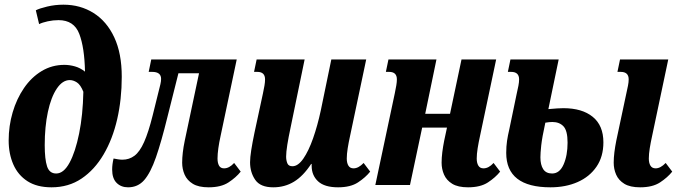

<svg xmlns="http://www.w3.org/2000/svg" viewBox="-20 -790 2901 820"><path d="M200 10Q138 10 97.5 -16Q57 -42 37 -87.5Q17 -133 17 -190Q17 -252 34 -310Q51 -368 82.5 -414Q114 -460 158 -486.5Q202 -513 255 -513Q277 -513 300 -506.5Q323 -500 343 -484Q341 -587 318.5 -645.5Q296 -704 230 -704Q207 -704 184 -699Q161 -694 147 -687L133 -746Q148 -754 181.5 -762Q215 -770 251 -770Q323 -770 379.5 -734.5Q436 -699 468 -630.5Q500 -562 500 -462Q500 -366 480.5 -281Q461 -196 422.5 -130.5Q384 -65 328.5 -27.5Q273 10 200 10ZM220 -49Q252 -49 277 -95Q302 -141 318 -220Q334 -299 336 -398Q324 -428 308.5 -438Q293 -448 278 -448Q247 -448 222.5 -411.5Q198 -375 184.5 -312Q171 -249 171 -170Q171 -110 181 -79.5Q191 -49 220 -49Z M527 10Q497 10 478 -9Q459 -28 459 -66Q459 -88 465 -113Q475 -111 484.5 -109.5Q494 -108 503 -108Q532 -108 554.5 -125Q577 -142 595.5 -183.5Q614 -225 632 -297L665 -430Q668 -443 668 -453Q668 -483 630 -483H615L626 -536H991L922 -209Q916 -182 912.5 -157Q909 -132 909 -113Q909 -94 915.5 -82.5Q922 -71 937 -71Q959 -71 980 -94L1008 -57Q988 -32 956 -11Q924 10 871 10Q828 10 803.5 -5Q779 -20 768.5 -44Q758 -68 758 -95Q758 -136 769 -189L830 -477H742L695 -290Q669 -184 646 -118Q623 -52 596 -21Q569 10 527 10Z M1147 10Q1092 10 1070 -22Q1048 -54 1048 -97Q1048 -117 1053 -149Q1058 -181 1067 -224L1103 -391Q1107 -410 1109.5 -424.5Q1112 -439 1112 -451Q1112 -483 1079 -483H1065L1076 -536H1281L1221 -245Q1212 -203 1207 -171.5Q1202 -140 1202 -121Q1202 -106 1207 -93Q1212 -80 1229 -80Q1253 -80 1275.5 -112.5Q1298 -145 1317 -199Q1336 -253 1350 -318L1395 -536H1544L1475 -209Q1469 -182 1465 -157Q1461 -132 1461 -113Q1461 -94 1468 -82.5Q1475 -71 1490 -71Q1511 -71 1533 -94L1561 -57Q1541 -32 1509 -11Q1477 10 1424 10Q1366 10 1338.5 -15.5Q1311 -41 1311 -82Q1311 -83 1311 -85.5Q1311 -88 1311 -90H1309Q1275 -38 1235.5 -14Q1196 10 1147 10Z M1979 10Q1936 10 1911.5 -5Q1887 -20 1876.5 -44Q1866 -68 1866 -95Q1866 -116 1869 -140Q1872 -164 1877 -189L1889 -245H1783L1731 0H1583L1666 -391Q1670 -410 1672.5 -425Q1675 -440 1675 -451Q1675 -483 1642 -483H1628L1639 -536H1844L1796 -304H1902L1951 -536H2099L2030 -209Q2024 -182 2020 -157Q2016 -132 2016 -113Q2016 -94 2023 -82.5Q2030 -71 2045 -71Q2067 -71 2088 -94L2116 -57Q2096 -32 2064 -11Q2032 10 1979 10Z M2714 10Q2671 10 2646.5 -5Q2622 -20 2611.5 -44Q2601 -68 2601 -95Q2601 -116 2604 -140Q2607 -164 2612 -189L2655 -391Q2659 -409 2662 -424Q2665 -439 2665 -451Q2665 -483 2631 -483H2617L2628 -536H2834L2765 -209Q2759 -182 2755 -157Q2751 -132 2751 -113Q2751 -94 2758 -82.5Q2765 -71 2780 -71Q2801 -71 2823 -94L2851 -57Q2831 -32 2799 -11Q2767 10 2714 10ZM2331 10Q2142 10 2142 -137Q2142 -165 2145.5 -188.5Q2149 -212 2155 -237L2187 -391Q2191 -408 2194 -423.5Q2197 -439 2197 -451Q2197 -483 2163 -483H2149L2160 -536H2366L2322 -324Q2344 -326 2359.5 -327Q2375 -328 2386 -328Q2466 -328 2511.5 -291Q2557 -254 2557 -182Q2557 -121 2527.5 -78Q2498 -35 2447 -12.5Q2396 10 2331 10ZM2338 -49Q2370 -49 2387 -87.5Q2404 -126 2404 -181Q2404 -232 2386.5 -250.5Q2369 -269 2339 -269Q2326 -269 2309 -266Q2295 -202 2291.5 -169Q2288 -136 2288 -118Q2288 -86 2300 -67.5Q2312 -49 2338 -49Z"/></svg>

Font: Noto Serif ExtraCondensed ExtraBold
Style: Italic
Weight: 800
Width: 2
Italic angle: -12°
Designer: Monotype Design Team
Foundry: Monotype Imaging Inc.
Version: Version 2.013